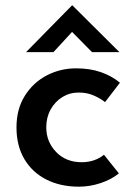

<svg xmlns="http://www.w3.org/2000/svg" viewBox="-20 -691 505 722"><path d="M427 -39Q399 -16 358.5 -2.5Q318 11 277 11Q207 11 154 -16Q101 -43 71.5 -93Q42 -143 42 -212Q42 -281 73.5 -331Q105 -381 156 -407.5Q207 -434 266 -434Q319 -434 360 -419.5Q401 -405 431 -380L375 -307Q359 -320 333.5 -331.5Q308 -343 276 -343Q242 -343 214.5 -326Q187 -309 170.5 -279.5Q154 -250 154 -212Q154 -158 191 -119.5Q228 -81 287 -81Q336 -81 371 -109ZM326 -495 251 -571 181 -495H78L251 -671H252L429 -495Z"/></svg>

Font: Synthetic SemiBold
Style: Regular
Weight: 600
Designer: Santiago Orozco
Foundry: Typemade
Version: Version 2.000; ttfautohint (v1.8.4.7-5d5b)